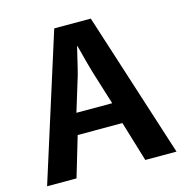

<svg xmlns="http://www.w3.org/2000/svg" viewBox="-108 -798 899 933"><g transform="rotate(-15 342.0 -331.0)"><path d="M448 -167H223L163 35H15L247 -697H431L666 35H509ZM371 -447Q360 -483 334 -585H332Q328 -569 324.5 -554Q321 -539 318 -527Q309 -486 298 -446L245 -273H425Z"/></g></svg>

Font: LINE Seed Sans KR Bold
Style: Regular
Weight: 700
Designer: LINE BX Design & Sandoll Inc & Dalton Maag Ltd
Foundry: Sandoll Inc.
Version: Version 1.000